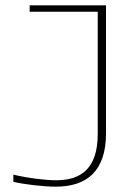

<svg xmlns="http://www.w3.org/2000/svg" viewBox="-20 -690 477 719"><path d="M191 -15C153 -15 89 -22 30 -36V-9C74 1 143 9 189 9C306 9 377 -50 377 -191V-670H91V-646H346V-188C346 -60 284 -15 191 -15Z"/></svg>

Font: LT Wave Thin
Style: Regular
Weight: 100
Designer: Daniel Lyons
Version: Version 2.5 (Glyphs App)